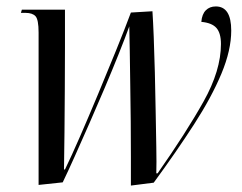

<svg xmlns="http://www.w3.org/2000/svg" viewBox="-20 -566 754 597"><path d="M387 11Q387 -26 387 -78Q387 -130 386.5 -188.5Q386 -247 385 -303.5Q384 -360 383.5 -407.5Q383 -455 382 -484Q369 -448 349 -398Q329 -348 305.5 -292.5Q282 -237 258 -182.5Q234 -128 212.5 -80Q191 -32 175 1L100 9V-465Q100 -505 90.5 -515.5Q81 -526 59 -526H45L48 -536H182Q182 -484 182 -419.5Q182 -355 181.5 -287Q181 -219 180.5 -154.5Q180 -90 179 -39H182Q202 -80 229 -142Q256 -204 285 -273.5Q314 -343 341 -409.5Q368 -476 387 -527L454 -531Q456 -501 458 -451Q460 -401 461.5 -340.5Q463 -280 464 -220Q465 -160 466 -109Q467 -58 466 -27H470Q559 -154 613 -250.5Q667 -347 667 -429Q667 -463 653 -479Q639 -495 606 -498Q608 -522 620 -534Q632 -546 651 -546Q699 -546 699 -471Q699 -410 668.5 -337Q638 -264 583.5 -179.5Q529 -95 458 2Z"/></svg>

Font: Noto Serif Display Condensed
Style: Italic
Weight: 400
Width: 3
Italic angle: -12°
Designer: Monotype Design Team
Foundry: Monotype Imaging Inc.
Version: Version 2.009